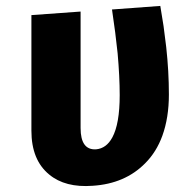

<svg xmlns="http://www.w3.org/2000/svg" viewBox="-20 -608 662 648"><path d="M521 -588Q527 -551 532 -520L541 -449Q550 -367 550 -289Q550 -211 528 -150Q508 -95 470 -57Q402 12 293 19Q200 26 146 -19Q86 -68 86 -167V-557L252 -569V-176Q252 -101 304 -104Q339 -107 359 -144Q384 -190 384 -287Q384 -349 377 -428Q370 -496 358 -576Z"/></svg>

Font: Xiangcui Wave Sans Xiangcui Wave Sans
Style: Regular
Weight: 800
Width: 3
Version: Version 0.920;March 28, 2024;FontCreator 14.0.0.2814 64-bit